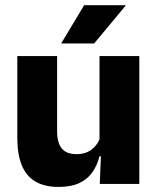

<svg xmlns="http://www.w3.org/2000/svg" viewBox="-20 -707 606 738"><path d="M199.5 -491.5V-202.5Q199.5 -175.5 206.5 -155.8Q213.5 -136 230 -125.2Q246.5 -114.5 275 -114.5Q299 -114.5 316.8 -123Q334.5 -131.5 346.8 -146Q359 -160.5 365 -178L388.5 -106.5H362.5Q354.5 -73.5 336.2 -46.5Q318 -19.5 286.2 -4Q254.5 11.5 205 11.5Q150.5 11.5 115.2 -9.8Q80 -31 63.2 -73Q46.5 -115 46.5 -178V-491.5ZM515.5 -491.5V0H363.5L368.5 -123L362.5 -137V-491.5ZM303.5 -687H462.5V-685L342 -540H216V-541.5Z"/></svg>

Font: Anek Odia Medium
Style: Bold
Weight: 700
Version: Version 1.003